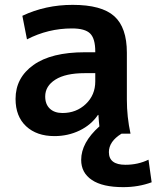

<svg xmlns="http://www.w3.org/2000/svg" viewBox="-20 -550 644 790"><path d="M372 -249H329Q250 -249 208 -222.5Q166 -196 166 -153Q166 -121 185 -103Q204 -85 237 -85Q294 -85 333 -122Q372 -159 372 -215ZM389 -30Q387 -45 385 -77H383Q355 -36 307.5 -13Q260 10 204 10Q131 10 87.5 -30.5Q44 -71 44 -143Q44 -230 117.5 -282.5Q191 -335 329 -335H372V-338Q372 -391 351 -412Q330 -433 276 -433Q178 -433 91 -388L72 -485Q167 -530 279 -530Q398 -530 450 -483.5Q502 -437 502 -333V-140Q502 -69 517 0H480Q428 32 428 76Q428 128 496 128Q548 128 591 107L604 200Q550 220 487 220Q402 220 358 190.5Q314 161 314 108Q314 37 389 -30Z"/></svg>

Font: M PLUS 1p
Style: Bold
Weight: 700
Version: Version 1.062